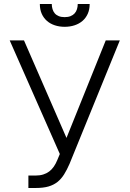

<svg xmlns="http://www.w3.org/2000/svg" viewBox="-20 -929 647 959"><path d="M99.8 -727.3 312.1 -240.1 508.2 -727.3H578.5L327.4 -110.8Q314.3 -80.6 300.1 -57.9Q285.9 -35.2 266.9 -20.1Q247.9 -5 221.9 2.5Q196 9.9 159.8 9.9H121.8V-52.2H158Q179 -52.2 195.7 -57.4Q212.4 -62.5 225.5 -72.3Q238.6 -82 248.8 -96.8Q258.9 -111.5 266.7 -130.7L278.8 -159.8L28.4 -727.3ZM238.6 -909.1Q238.6 -895.2 242.4 -883.2Q246.1 -871.1 253.7 -862.2Q261.4 -853.3 273.6 -848.4Q285.9 -843.4 302.9 -843.4Q320 -843.4 332.4 -848.4Q344.8 -853.3 352.8 -862.2Q360.8 -871.1 364.5 -883.2Q368.3 -895.2 368.3 -909.1H427.9Q427.9 -881.4 418.3 -860.1Q408.7 -838.8 391.9 -824.4Q375 -810 352.3 -802.6Q329.5 -795.1 302.9 -795.1Q276.6 -795.1 253.9 -802.6Q231.2 -810 214.5 -824.6Q197.8 -839.1 188.4 -860.3Q179 -881.4 179 -909.1Z"/></svg>

Font: Inter P Light
Style: Regular
Weight: 300
Designer: Rasmus Andersson
Foundry: rsms
Version: Version 3.018;git-588b23468